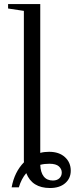

<svg xmlns="http://www.w3.org/2000/svg" viewBox="-20 -714 370 950"><path d="M179.2 42.5Q197.8 37.1 223.1 37.1Q272.5 37.1 301.3 63.5Q330.1 89.8 330.1 130.4Q330.1 168.5 302.5 192.4Q274.9 216.3 227.5 216.3Q138.7 216.3 109.9 142.6Q85.9 170.4 73.2 212.9H37.6Q51.3 137.2 98.6 88.9L98.1 79.6V-660.2L20 -671.9V-693.8H179.2ZM285.6 139.6Q285.6 122.1 271.2 109.1Q256.8 96.2 224.1 96.2Q198.7 96.2 179.2 101.6Q180.7 139.2 196.5 159.2Q212.4 179.2 241.7 179.2Q262.2 179.2 273.9 168Q285.6 156.7 285.6 139.6Z"/></svg>

Font: Tinos
Style: Regular
Weight: 400
Designer: Steve Matteson
Foundry: Monotype Imaging Inc.
Version: Version 1.23